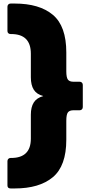

<svg xmlns="http://www.w3.org/2000/svg" viewBox="-20 -855 531 1083"><path d="M22 191V54Q22 46 27 41Q32 36 40 36H43Q154 36 154 -73V-208Q154 -251 170.5 -277Q187 -303 224 -313Q187 -323 170.5 -349Q154 -375 154 -419V-552Q154 -663 43 -663H40Q32 -663 27 -667.5Q22 -672 22 -680V-817Q22 -825 27 -830Q32 -835 40 -835H63Q202 -835 278 -771.5Q354 -708 354 -559V-453Q354 -418 363 -406Q372 -394 394 -394H429Q437 -394 442 -389Q447 -384 447 -376V-251Q447 -243 442 -238Q437 -233 429 -233H394Q372 -233 363 -221Q354 -209 354 -174V-67Q354 81 278 144.5Q202 208 63 208H40Q22 208 22 191Z"/></svg>

Font: LINE Seed JP_TTF ExtraBold
Style: Regular
Weight: 800
Designer: LY Corporation & Fontrix & Fontworks
Version: Version 1.015